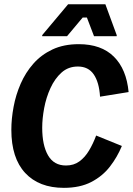

<svg xmlns="http://www.w3.org/2000/svg" viewBox="-20 -870 624 902"><path d="M280 12.5Q163.3 12.5 98.3 -57.5Q33.3 -127.5 33.3 -260Q33.3 -311.7 43.8 -367.9Q54.2 -424.2 77.1 -476.7Q100 -529.2 136.7 -570.8Q173.3 -612.5 226.2 -637.5Q279.2 -662.5 350 -662.5Q455.8 -662.5 515 -603.8Q574.2 -545 584.2 -437.5L450 -415.8Q445.8 -483.3 420.4 -520.4Q395 -557.5 345.8 -557.5Q300.8 -557.5 269.2 -529.2Q237.5 -500.8 217.1 -456.2Q196.7 -411.7 187.5 -362.1Q178.3 -312.5 178.3 -270Q178.3 -187.5 205.8 -140Q233.3 -92.5 290 -92.5Q326.7 -92.5 352.9 -111.7Q379.2 -130.8 398.3 -162.9Q417.5 -195 431.7 -233.3L552.5 -184.2Q530.8 -131.7 496.2 -87.1Q461.7 -42.5 408.8 -15Q355.8 12.5 280 12.5ZM178.3 -700V-705L300 -850H475L528.3 -705V-700H421.7L388.3 -787.5H368.3L295 -700Z"/></svg>

Font: Familjen Grotesk
Style: Bold Italic
Weight: 700
Italic angle: -9.46201°
Designer: Anders Wikstroem, Jonas Baeckman, Matilda Gysing, Kristian Moeller
Foundry: Familjen STHLM AB
Version: Version 2.002; ttfautohint (v1.8.4.7-5d5b)